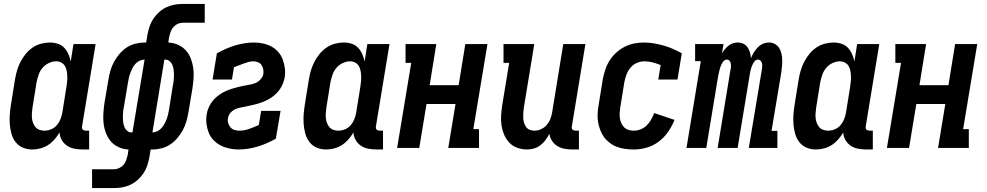

<svg xmlns="http://www.w3.org/2000/svg" viewBox="-20 -755 5040 980"><path d="M144 8Q119 8 96.5 -1.5Q74 -11 59.5 -30Q45 -49 38.5 -72.5Q32 -96 30 -121Q28 -146 30 -171.5Q32 -197 36 -222L57 -352Q61 -375 67.5 -397Q74 -419 85 -440Q96 -461 111.5 -480Q127 -499 147 -512.5Q167 -526 190 -532Q213 -538 235 -538Q256 -538 275.5 -531.5Q295 -525 308 -511Q321 -497 329 -479Q337 -461 341 -441L355 -530H468L399 -111Q398 -107 398.5 -102Q399 -97 402 -94Q405 -91 409.5 -89.5Q414 -88 418 -88H435V8H402Q381 8 360 4Q339 0 322.5 -11Q306 -22 295.5 -40Q285 -58 284 -79Q273 -60 258 -43Q243 -26 225 -14.5Q207 -3 186 2.5Q165 8 144 8ZM207 -88Q224 -88 241 -95Q258 -102 270 -116Q282 -130 288.5 -146.5Q295 -163 298 -180L319 -310Q321 -324 322.5 -338Q324 -352 323.5 -366Q323 -380 320.5 -393.5Q318 -407 311.5 -418Q305 -429 293 -435.5Q281 -442 267 -442Q248 -442 229 -433Q210 -424 197 -408.5Q184 -393 177.5 -374.5Q171 -356 167 -337L146 -207Q144 -193 143 -179.5Q142 -166 143 -153.5Q144 -141 148.5 -128.5Q153 -116 161 -106.5Q169 -97 181 -92.5Q193 -88 207 -88Z M450 205V109H561Q575 109 588 103Q601 97 610.5 86Q620 75 624.5 61.5Q629 48 632 35L636 8Q610 7 586.5 -3.5Q563 -14 547 -32Q531 -50 521.5 -74Q512 -98 509 -123Q506 -148 507.5 -174.5Q509 -201 513 -228L533 -347Q537 -371 543.5 -394Q550 -417 561.5 -438.5Q573 -460 589.5 -479.5Q606 -499 626.5 -512.5Q647 -526 671 -532Q695 -538 718 -538H726L733 -580Q737 -601 744 -621.5Q751 -642 763.5 -660.5Q776 -679 793 -694Q810 -709 830.5 -718.5Q851 -728 872 -731.5Q893 -735 914 -735H1025V-639H914Q900 -639 887 -633Q874 -627 864.5 -616Q855 -605 850.5 -591.5Q846 -578 843 -565L839 -538Q865 -537 888.5 -526.5Q912 -516 928.5 -498Q945 -480 954 -456Q963 -432 966.5 -407Q970 -382 968 -355.5Q966 -329 962 -302L942 -183Q938 -159 931.5 -136Q925 -113 913.5 -91.5Q902 -70 885.5 -50.5Q869 -31 848.5 -17.5Q828 -4 804.5 2Q781 8 757 8H749L742 50Q738 71 731 91.5Q724 112 711.5 130.5Q699 149 682 164Q665 179 644.5 188.5Q624 198 603 201.5Q582 205 561 205ZM758 -79Q770 -79 782.5 -85Q795 -91 804 -101Q813 -111 819.5 -123Q826 -135 830.5 -147Q835 -159 838 -171.5Q841 -184 843 -197L862 -317Q865 -330 866.5 -343.5Q868 -357 868 -370.5Q868 -384 866.5 -397Q865 -410 860.5 -422Q856 -434 846 -442.5Q836 -451 823 -451H819ZM652 -79H656L718 -451Q705 -451 692.5 -445Q680 -439 671 -429Q662 -419 656 -407Q650 -395 645.5 -383Q641 -371 638 -358.5Q635 -346 633 -333L613 -213Q610 -200 608.5 -186.5Q607 -173 607 -159.5Q607 -146 608.5 -133Q610 -120 614.5 -108Q619 -96 629 -87.5Q639 -79 652 -79Z M1198 8Q1174 8 1150.5 3Q1127 -2 1106.5 -12.5Q1086 -23 1070 -39.5Q1054 -56 1045.5 -77.5Q1037 -99 1034 -123Q1031 -147 1035 -171Q1037 -186 1043 -201Q1049 -216 1058 -229.5Q1067 -243 1078.5 -254Q1090 -265 1103.5 -274Q1117 -283 1132 -290Q1147 -297 1162 -301.5Q1177 -306 1192 -310Q1207 -314 1222.5 -317Q1238 -320 1253.5 -322.5Q1269 -325 1283.5 -331Q1298 -337 1309.5 -349.5Q1321 -362 1324 -377Q1326 -390 1323.5 -402Q1321 -414 1314.5 -423.5Q1308 -433 1296.5 -437.5Q1285 -442 1273 -442Q1260 -442 1247.5 -438.5Q1235 -435 1223 -430.5Q1211 -426 1198.5 -421Q1186 -416 1174 -412V-411Q1174 -411 1174 -411Q1174 -411 1174 -411L1164 -349H1065L1087 -483Q1109 -495 1132.5 -505.5Q1156 -516 1179.5 -523Q1203 -530 1227.5 -534Q1252 -538 1276 -538Q1300 -538 1323 -533Q1346 -528 1365.5 -517.5Q1385 -507 1400 -490Q1415 -473 1423 -451.5Q1431 -430 1434 -406.5Q1437 -383 1433 -359Q1430 -344 1424 -329Q1418 -314 1409.5 -301Q1401 -288 1389 -276.5Q1377 -265 1363.5 -256Q1350 -247 1335.5 -240.5Q1321 -234 1306 -229Q1291 -224 1275.5 -220.5Q1260 -217 1245 -213.5Q1230 -210 1214.5 -207.5Q1199 -205 1184 -199Q1169 -193 1157.5 -180.5Q1146 -168 1144 -153Q1141 -140 1144.5 -127.5Q1148 -115 1156 -105.5Q1164 -96 1176 -92Q1188 -88 1201 -88Q1226 -88 1251.5 -97Q1277 -106 1301 -117L1313 -189H1412L1388 -47Q1366 -35 1342.5 -24.5Q1319 -14 1295.5 -7Q1272 0 1247 4Q1222 8 1198 8Z M1644 8Q1619 8 1596.5 -1.5Q1574 -11 1559.5 -30Q1545 -49 1538.5 -72.5Q1532 -96 1530 -121Q1528 -146 1530 -171.5Q1532 -197 1536 -222L1557 -352Q1561 -375 1567.5 -397Q1574 -419 1585 -440Q1596 -461 1611.5 -480Q1627 -499 1647 -512.5Q1667 -526 1690 -532Q1713 -538 1735 -538Q1756 -538 1775.5 -531.5Q1795 -525 1808 -511Q1821 -497 1829 -479Q1837 -461 1841 -441L1855 -530H1968L1899 -111Q1898 -107 1898.5 -102Q1899 -97 1902 -94Q1905 -91 1909.5 -89.5Q1914 -88 1918 -88H1935V8H1902Q1881 8 1860 4Q1839 0 1822.5 -11Q1806 -22 1795.5 -40Q1785 -58 1784 -79Q1773 -60 1758 -43Q1743 -26 1725 -14.5Q1707 -3 1686 2.5Q1665 8 1644 8ZM1707 -88Q1724 -88 1741 -95Q1758 -102 1770 -116Q1782 -130 1788.5 -146.5Q1795 -163 1798 -180L1819 -310Q1821 -324 1822.5 -338Q1824 -352 1823.5 -366Q1823 -380 1820.5 -393.5Q1818 -407 1811.5 -418Q1805 -429 1793 -435.5Q1781 -442 1767 -442Q1748 -442 1729 -433Q1710 -424 1697 -408.5Q1684 -393 1677.5 -374.5Q1671 -356 1667 -337L1646 -207Q1644 -193 1643 -179.5Q1642 -166 1643 -153.5Q1644 -141 1648.5 -128.5Q1653 -116 1661 -106.5Q1669 -97 1681 -92.5Q1693 -88 1707 -88Z M2007 0 2079 -434H2050V-530H2207L2173 -320H2321L2355 -530H2468L2396 -96H2425V0H2268L2305 -224H2157L2120 0Z M2670 8Q2644 8 2619.5 -1Q2595 -10 2578.5 -28Q2562 -46 2552.5 -69.5Q2543 -93 2539.5 -118Q2536 -143 2538 -169.5Q2540 -196 2544 -222L2579 -434H2550V-530H2707L2654 -207Q2652 -194 2651 -180.5Q2650 -167 2650.5 -154.5Q2651 -142 2654.5 -130Q2658 -118 2664.5 -108Q2671 -98 2682.5 -93Q2694 -88 2707 -88Q2725 -88 2741.5 -95.5Q2758 -103 2770 -116.5Q2782 -130 2788.5 -146.5Q2795 -163 2798 -180L2855 -530H2968L2899 -111Q2898 -107 2898.5 -102Q2899 -97 2902 -94Q2905 -91 2909.5 -89.5Q2914 -88 2918 -88H2935V8H2902Q2882 8 2862 4.5Q2842 1 2825 -9.5Q2808 -20 2797.5 -36.5Q2787 -53 2784 -72Q2776 -56 2764.5 -40.5Q2753 -25 2738 -13.5Q2723 -2 2705 3Q2687 8 2670 8Z M3215 8Q3193 8 3171 5Q3149 2 3129 -5.5Q3109 -13 3092 -26Q3075 -39 3063 -55.5Q3051 -72 3043.5 -92Q3036 -112 3032.5 -133.5Q3029 -155 3030.5 -177.5Q3032 -200 3036 -222L3057 -352Q3062 -377 3070 -401Q3078 -425 3092 -447Q3106 -469 3126 -487Q3146 -505 3169 -516.5Q3192 -528 3217 -533Q3242 -538 3267 -538Q3293 -538 3319 -533.5Q3345 -529 3369 -522Q3393 -515 3416 -505Q3439 -495 3460 -483L3438 -349H3340L3352 -423Q3332 -431 3311.5 -436.5Q3291 -442 3269 -442Q3250 -442 3231 -434Q3212 -426 3198.5 -410Q3185 -394 3178 -375Q3171 -356 3167 -337L3146 -207Q3144 -193 3143 -179Q3142 -165 3144 -151.5Q3146 -138 3151.5 -126Q3157 -114 3166 -105Q3175 -96 3188 -92Q3201 -88 3215 -88Q3233 -88 3250.5 -95Q3268 -102 3281 -115Q3294 -128 3303.5 -144.5Q3313 -161 3319 -178L3423 -143Q3410 -111 3390 -82Q3370 -53 3342 -32Q3314 -11 3281 -1.5Q3248 8 3215 8Z M3484 0 3557 -443H3528V-530H3673L3665 -482Q3671 -493 3679.5 -503.5Q3688 -514 3698.5 -522Q3709 -530 3721 -534Q3733 -538 3746 -538Q3746 -538 3746 -538Q3746 -538 3746 -538Q3761 -538 3774.5 -531.5Q3788 -525 3796 -513Q3804 -501 3808 -487Q3812 -473 3813 -458Q3819 -473 3827.5 -487Q3836 -501 3847.5 -513Q3859 -525 3874 -531.5Q3889 -538 3905 -538Q3905 -538 3905 -538Q3905 -538 3905 -538Q3921 -538 3935 -530.5Q3949 -523 3957 -510Q3965 -497 3968.5 -482Q3972 -467 3972.5 -451Q3973 -435 3971.5 -418.5Q3970 -402 3968 -386L3918 -87H3948V0H3802L3869 -402Q3870 -410 3870.5 -418Q3871 -426 3869 -433Q3867 -440 3862 -445.5Q3857 -451 3849 -451Q3841 -451 3834.5 -445Q3828 -439 3824 -431.5Q3820 -424 3817 -416Q3814 -408 3812 -400Q3810 -392 3808.5 -384.5Q3807 -377 3806 -369L3745 0H3643L3709 -402Q3711 -410 3711 -418Q3711 -426 3709.5 -433Q3708 -440 3703 -445.5Q3698 -451 3690 -451Q3682 -451 3675.5 -445Q3669 -439 3665 -431.5Q3661 -424 3658 -416Q3655 -408 3653 -400Q3651 -392 3649.5 -384.5Q3648 -377 3646 -369L3585 0Z M4144 8Q4119 8 4096.5 -1.5Q4074 -11 4059.5 -30Q4045 -49 4038.5 -72.5Q4032 -96 4030 -121Q4028 -146 4030 -171.5Q4032 -197 4036 -222L4057 -352Q4061 -375 4067.5 -397Q4074 -419 4085 -440Q4096 -461 4111.5 -480Q4127 -499 4147 -512.5Q4167 -526 4190 -532Q4213 -538 4235 -538Q4256 -538 4275.5 -531.5Q4295 -525 4308 -511Q4321 -497 4329 -479Q4337 -461 4341 -441L4355 -530H4468L4399 -111Q4398 -107 4398.5 -102Q4399 -97 4402 -94Q4405 -91 4409.5 -89.5Q4414 -88 4418 -88H4435V8H4402Q4381 8 4360 4Q4339 0 4322.5 -11Q4306 -22 4295.5 -40Q4285 -58 4284 -79Q4273 -60 4258 -43Q4243 -26 4225 -14.5Q4207 -3 4186 2.5Q4165 8 4144 8ZM4207 -88Q4224 -88 4241 -95Q4258 -102 4270 -116Q4282 -130 4288.5 -146.5Q4295 -163 4298 -180L4319 -310Q4321 -324 4322.5 -338Q4324 -352 4323.5 -366Q4323 -380 4320.5 -393.5Q4318 -407 4311.5 -418Q4305 -429 4293 -435.5Q4281 -442 4267 -442Q4248 -442 4229 -433Q4210 -424 4197 -408.5Q4184 -393 4177.5 -374.5Q4171 -356 4167 -337L4146 -207Q4144 -193 4143 -179.5Q4142 -166 4143 -153.5Q4144 -141 4148.5 -128.5Q4153 -116 4161 -106.5Q4169 -97 4181 -92.5Q4193 -88 4207 -88Z M4507 0 4579 -434H4550V-530H4707L4673 -320H4821L4855 -530H4968L4896 -96H4925V0H4768L4805 -224H4657L4620 0Z"/></svg>

Font: Iosevka Slab
Style: Bold Italic
Weight: 700
Italic angle: -9°
Monospace: yes
Designer: Belleve Invis
Foundry: Belleve Invis
Version: Version 11.1.0; ttfautohint (v1.8.3)